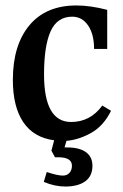

<svg xmlns="http://www.w3.org/2000/svg" viewBox="-20 -503 450 702"><path d="M223 12 216 36H224Q271 36 294.5 53.5Q318 71 318 103Q318 141 291.5 160Q265 179 219 179Q180 179 140 162L151 126Q190 139 210 139Q225 139 234 129Q243 119 243 103Q243 72 193 72H181L168 48L178 10Q103 0 65 -56.5Q27 -113 27 -211Q27 -338 87.5 -410.5Q148 -483 259 -483Q311 -483 372 -467V-324H324Q324 -378 302 -410Q280 -442 244 -442Q189 -442 165 -388.5Q141 -335 141 -231Q141 -57 240 -57Q310 -57 354 -117L386 -98Q359 -43 314 -17.5Q269 8 223 12Z"/></svg>

Font: Gupter
Style: Bold
Weight: 700
Designer: Octavio Pardo
Version: Version 1.000